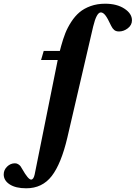

<svg xmlns="http://www.w3.org/2000/svg" viewBox="-114 -762 724 1024"><path d="M-94.2 168Q-94.2 144.5 -76.2 126.7Q-58.1 108.9 -34.2 108.9Q-23.9 108.9 -15.9 114.5Q-7.8 120.1 -4.6 124.5Q-1.5 128.9 4.9 140.1Q36.6 195.8 51.8 195.8Q64.9 195.8 70.8 168.9L193.8 -441.9H105L119.1 -490.2H205.1L211.9 -516.1Q222.2 -553.7 234.1 -584.2Q246.1 -614.7 265.9 -645.3Q285.6 -675.8 309.8 -696.3Q334 -716.8 369.1 -729.5Q404.3 -742.2 446.8 -742.2Q509.3 -742.2 549.6 -715.8Q589.8 -689.5 589.8 -653.8Q589.8 -628.4 567.9 -611.3Q545.9 -594.2 521 -594.2Q504.4 -594.2 495.1 -602.1Q485.8 -609.9 479 -624Q459.5 -666 447.5 -680.9Q435.5 -695.8 423.8 -695.8Q400.9 -695.8 382.8 -620.1L245.1 -27.8Q212.4 111.3 161.9 176.8Q111.3 242.2 25.9 242.2Q-30.3 242.2 -62.3 221.4Q-94.2 200.7 -94.2 168Z"/></svg>

Font: Linguistics Pro
Style: Bold Italic
Weight: 700
Italic angle: -12°
Designer: Stefan Peev, Context Ltd
Foundry: Stefan Peev, Context Ltd
Version: Version 001.000